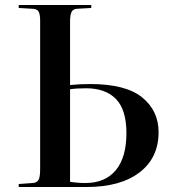

<svg xmlns="http://www.w3.org/2000/svg" viewBox="-20 -750 698 770"><path d="M55 0V-12L110 -16Q128 -17 134.5 -28.5Q141 -40 141 -72V-668Q141 -693 134.5 -704Q128 -715 107 -715L55 -718V-730H346V-718L292 -715Q274 -715 267.5 -703Q261 -691 261 -664V-409Q282 -411 300.5 -412Q319 -413 341 -413Q484 -413 550 -359.5Q616 -306 616 -220Q616 -117 539.5 -58.5Q463 0 327 0ZM261 -21Q272 -19 289 -17.5Q306 -16 322 -16Q402 -16 444.5 -67.5Q487 -119 487 -216Q487 -310 445 -353Q403 -396 325 -396Q305 -396 289.5 -395Q274 -394 261 -392Z"/></svg>

Font: Literata 72pt Medium
Style: Regular
Weight: 500
Designer: Latin by Veronika Burian and Jose Scaglione. Greek by Irene Vlachou. Cyrillic by Vera Evstafieva.
Foundry: TypeTogether
Version: Version 3.002